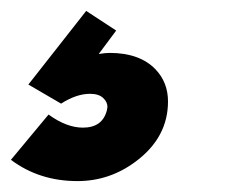

<svg xmlns="http://www.w3.org/2000/svg" viewBox="-73 -63 440 352"><path d="M69 269Q-1 269 -53 230L16 147Q49 171 79 171Q115 171 123 139L124 133Q124 124 116 116.5Q108 109 92 109Q67 109 39 127L-21 92L85 -43L140 -7L108 36Q120 34 128 34Q183 34 212 64Q235 88 235 123Q235 189 176 233Q128 269 69 269Z"/></svg>

Font: YamahaIndonesia935. App Black
Style: Italic
Weight: 900
Italic angle: -10°
Designer: Dalton Maag Ltd
Foundry: Dalton Maag Ltd
Version: Version 1.002; January 01, 2024; Regular/Italic